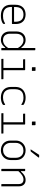

<svg xmlns="http://www.w3.org/2000/svg" viewBox="1658 -2532 885 4240"><g transform="rotate(90 2100.0 -412.5)"><path d="M303 -536Q355 -536 402.5 -515Q450 -494 480.5 -445Q511 -396 511 -310V-245Q511 -242 509.5 -239.5Q508 -237 506 -235.5Q504 -234 500 -234H212Q196 -234 180 -234Q164 -234 148 -234H129L107 -281H461Q461 -287 461 -293.5Q461 -300 461 -306Q461 -356 449.5 -392Q438 -428 415 -450Q395 -470 366.5 -479.5Q338 -489 303 -489Q225 -489 180 -445Q135 -401 135 -301V-212Q135 -172 146 -139.5Q157 -107 178 -86Q202 -62 239.5 -49.5Q277 -37 329 -37Q368 -37 395 -41.5Q422 -46 445.5 -56Q469 -66 496 -82H508Q508 -74 508 -65Q508 -56 508 -48Q508 -46 507.5 -44Q507 -42 505 -40Q492 -27 467 -15.5Q442 -4 405.5 3Q369 10 323 10Q272 10 228.5 -3Q185 -16 153 -43Q121 -70 103 -111.5Q85 -153 85 -210V-304Q85 -370 103.5 -414.5Q122 -459 153.5 -486Q185 -513 224 -524.5Q263 -536 303 -536Z M861 -536Q898 -536 927.5 -525.5Q957 -515 982 -494.5Q1007 -474 1028 -443H1055V-344Q1012 -420 965.5 -454.5Q919 -489 866 -489Q823 -489 791.5 -470Q760 -451 742.5 -414Q725 -377 725 -323V-193Q725 -154 736 -124Q747 -94 766 -74Q784 -56 809.5 -46.5Q835 -37 866 -37Q901 -37 933.5 -50.5Q966 -64 996.5 -95Q1027 -126 1055 -176V-84H1028Q1008 -54 982.5 -33Q957 -12 926 -1Q895 10 857 10Q818 10 784.5 -3.5Q751 -17 726.5 -42.5Q702 -68 688.5 -104Q675 -140 675 -186V-330Q675 -378 688.5 -416Q702 -454 727 -481Q752 -508 786 -522Q820 -536 861 -536ZM1079 -750Q1083 -750 1085 -748.5Q1087 -747 1088.5 -745Q1090 -743 1090 -739Q1090 -659 1090 -575Q1090 -491 1090 -408Q1090 -325 1090 -246.5Q1090 -168 1090 -100Q1090 -67 1090 -41.5Q1090 -16 1090 0Q1085 0 1080 0Q1075 0 1070.5 0Q1066 0 1061 0Q1056 0 1051 0Q1048 0 1045.5 -1.5Q1043 -3 1041.5 -5Q1040 -7 1040 -11Q1040 -91 1040 -171Q1040 -251 1040 -330.5Q1040 -410 1040 -490Q1040 -570 1040 -650Q1040 -674 1040 -699Q1040 -724 1040 -750Q1045 -750 1050 -750Q1055 -750 1059.5 -750Q1064 -750 1069 -750Q1074 -750 1079 -750Z M1480 -34V-58Q1480 -81 1480 -104Q1480 -127 1480 -150Q1480 -183 1480 -216Q1480 -249 1480 -282Q1480 -315 1480 -348Q1480 -381 1480 -414Q1480 -447 1480 -480H1468Q1440 -480 1412.5 -480Q1385 -480 1357.5 -480Q1330 -480 1301 -480Q1298 -480 1295.5 -481.5Q1293 -483 1291.5 -485.5Q1290 -488 1290 -491Q1290 -500 1290 -508.5Q1290 -517 1290 -526Q1328 -526 1366 -526Q1404 -526 1442.5 -526Q1481 -526 1519 -526Q1523 -526 1525 -524.5Q1527 -523 1528.5 -521Q1530 -519 1530 -515Q1530 -466 1530 -418Q1530 -370 1530 -322.5Q1530 -275 1530 -227Q1530 -179 1530 -131Q1530 -83 1530 -34ZM1280 -46H1719Q1723 -46 1725 -44.5Q1727 -43 1728.5 -41Q1730 -39 1730 -35Q1730 -29 1730 -23.5Q1730 -18 1730 -12Q1730 -6 1730 0H1291Q1288 0 1285.5 -1.5Q1283 -3 1281.5 -5Q1280 -7 1280 -11Q1280 -17 1280 -23Q1280 -29 1280 -34.5Q1280 -40 1280 -46ZM1465 -755Q1474 -755 1482.5 -755Q1491 -755 1499.5 -755Q1508 -755 1516.5 -755Q1525 -755 1534 -755Q1539 -755 1542 -752Q1545 -749 1545 -744V-675Q1536 -675 1527.5 -675Q1519 -675 1510.5 -675Q1502 -675 1493.5 -675Q1485 -675 1476 -675Q1471 -675 1468 -678Q1465 -681 1465 -686Z M2137 -536Q2179 -536 2211 -528Q2243 -520 2264 -510Q2285 -500 2292 -492Q2296 -488 2297 -485.5Q2298 -483 2298 -479Q2298 -470 2298 -461Q2298 -452 2298 -443H2286Q2255 -464 2221 -476.5Q2187 -489 2137 -489Q2073 -489 2031.5 -467.5Q1990 -446 1970 -403.5Q1950 -361 1950 -298V-221Q1950 -175 1962.5 -140.5Q1975 -106 1998 -83Q2020 -61 2053.5 -49Q2087 -37 2132 -37Q2167 -37 2193 -42.5Q2219 -48 2241 -58.5Q2263 -69 2286 -83H2298Q2298 -73 2298 -64Q2298 -55 2298 -45Q2298 -43 2297.5 -41Q2297 -39 2295 -37Q2283 -25 2259 -14Q2235 -3 2202.5 3.5Q2170 10 2133 10Q2079 10 2036 -5.5Q1993 -21 1962.5 -50Q1932 -79 1916 -120.5Q1900 -162 1900 -214V-306Q1900 -384 1931.5 -435Q1963 -486 2016.5 -511Q2070 -536 2137 -536Z M2680 -34V-58Q2680 -81 2680 -104Q2680 -127 2680 -150Q2680 -183 2680 -216Q2680 -249 2680 -282Q2680 -315 2680 -348Q2680 -381 2680 -414Q2680 -447 2680 -480H2668Q2640 -480 2612.5 -480Q2585 -480 2557.5 -480Q2530 -480 2501 -480Q2498 -480 2495.5 -481.5Q2493 -483 2491.5 -485.5Q2490 -488 2490 -491Q2490 -500 2490 -508.5Q2490 -517 2490 -526Q2528 -526 2566 -526Q2604 -526 2642.5 -526Q2681 -526 2719 -526Q2723 -526 2725 -524.5Q2727 -523 2728.5 -521Q2730 -519 2730 -515Q2730 -466 2730 -418Q2730 -370 2730 -322.5Q2730 -275 2730 -227Q2730 -179 2730 -131Q2730 -83 2730 -34ZM2480 -46H2919Q2923 -46 2925 -44.5Q2927 -43 2928.5 -41Q2930 -39 2930 -35Q2930 -29 2930 -23.5Q2930 -18 2930 -12Q2930 -6 2930 0H2491Q2488 0 2485.5 -1.5Q2483 -3 2481.5 -5Q2480 -7 2480 -11Q2480 -17 2480 -23Q2480 -29 2480 -34.5Q2480 -40 2480 -46ZM2665 -755Q2674 -755 2682.5 -755Q2691 -755 2699.5 -755Q2708 -755 2716.5 -755Q2725 -755 2734 -755Q2739 -755 2742 -752Q2745 -749 2745 -744V-675Q2736 -675 2727.5 -675Q2719 -675 2710.5 -675Q2702 -675 2693.5 -675Q2685 -675 2676 -675Q2671 -675 2668 -678Q2665 -681 2665 -686Z M3300 -536Q3349 -536 3388.5 -520.5Q3428 -505 3456.5 -477Q3485 -449 3500 -411Q3515 -373 3515 -328V-207Q3515 -143 3486 -94Q3457 -45 3408 -17.5Q3359 10 3300 10Q3251 10 3211.5 -5.5Q3172 -21 3143.5 -49Q3115 -77 3100 -115Q3085 -153 3085 -198V-319Q3085 -384 3114 -432.5Q3143 -481 3192 -508.5Q3241 -536 3300 -536ZM3309 -488Q3252 -488 3213.5 -464.5Q3175 -441 3155 -403Q3135 -365 3135 -319V-205Q3135 -168 3147.5 -136.5Q3160 -105 3182 -83Q3202 -62 3230 -50Q3258 -38 3291 -38Q3348 -38 3387 -62.5Q3426 -87 3445.5 -125.5Q3465 -164 3465 -207V-321Q3465 -360 3453 -391.5Q3441 -423 3419 -445Q3399 -465 3371 -476.5Q3343 -488 3309 -488ZM3400 -835Q3417 -835 3426.5 -835Q3436 -835 3450 -835Q3458 -835 3459.5 -829Q3461 -823 3456 -817Q3433 -787 3414.5 -763Q3396 -739 3376.5 -714.5Q3357 -690 3330 -655Q3328 -652 3323.5 -649.5Q3319 -647 3313 -647Q3303 -647 3294.5 -647Q3286 -647 3277 -647Q3297 -677 3317.5 -708.5Q3338 -740 3359 -772Q3380 -804 3400 -835Z M4095 0Q4085 0 4075.5 0Q4066 0 4056 0Q4053 0 4050.5 -1.5Q4048 -3 4046.5 -5Q4045 -7 4045 -11Q4045 -73 4045 -135Q4045 -197 4045 -259Q4045 -321 4045 -383Q4045 -437 4018 -463Q3991 -489 3946 -489Q3922 -489 3898.5 -481.5Q3875 -474 3851 -458.5Q3827 -443 3801.5 -419.5Q3776 -396 3747 -363V-435H3772Q3798 -466 3826 -488.5Q3854 -511 3886.5 -523.5Q3919 -536 3956 -536Q3991 -536 4017 -525Q4043 -514 4060 -494Q4077 -474 4086 -448.5Q4095 -423 4095 -393Q4095 -345 4095 -297Q4095 -249 4095 -201.5Q4095 -154 4095 -106Q4095 -79 4095 -52.5Q4095 -26 4095 0ZM3760 0Q3754 0 3747.5 0Q3741 0 3734.5 0Q3728 0 3721 0Q3718 0 3716 -0.5Q3714 -1 3712.5 -2.5Q3711 -4 3710.5 -6Q3710 -8 3710 -11Q3710 -63 3710 -115Q3710 -167 3710 -218.5Q3710 -270 3710 -322Q3710 -374 3710 -426Q3710 -462 3710 -488Q3710 -514 3710 -526Q3717 -526 3723.5 -526Q3730 -526 3736.5 -526Q3743 -526 3749 -526Q3753 -526 3755 -524.5Q3757 -523 3758.5 -521Q3760 -519 3760 -515Q3760 -430 3760 -344Q3760 -258 3760 -172Q3760 -86 3760 0Z"/></g></svg>

Font: Recursive Monospace Light
Style: Regular
Weight: 300
Version: Version 1.047